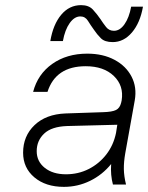

<svg xmlns="http://www.w3.org/2000/svg" viewBox="-20 -719 577 748"><path d="M296 -699Q326 -699 342 -681.5Q358 -664 371 -645Q382 -628 393.5 -613.5Q405 -599 424 -599Q447 -599 465 -624.5Q483 -650 491 -693H537Q526 -630 494 -592.5Q462 -555 419 -555Q388 -555 373 -570Q358 -585 346 -603Q333 -621 322.5 -638Q312 -655 293 -655Q270 -655 251.5 -629Q233 -603 225 -559H176Q187 -624 218.5 -661.5Q250 -699 296 -699ZM468 -122Q462 -88 462.5 -60Q463 -32 471 0H420Q410 -37 413 -80Q379 -38 331 -14.5Q283 9 229 9Q158 9 114 -28Q70 -65 70 -124Q70 -189 114.5 -231.5Q159 -274 235 -277L382 -282Q417 -283 432 -290.5Q447 -298 452 -319L454 -328Q463 -385 423.5 -423Q384 -461 314 -461Q197 -461 165 -361H109Q127 -430 183.5 -470Q240 -510 320 -510Q381 -510 426 -486Q471 -462 492.5 -420.5Q514 -379 505 -328ZM123 -130Q123 -90 154.5 -65Q186 -40 237 -40Q285 -40 325.5 -60.5Q366 -81 394 -117Q422 -153 432 -201L437 -233L242 -228Q181 -226 152 -198.5Q123 -171 123 -130Z"/></svg>

Font: Overused Grotesk Light
Style: Italic
Weight: 300
Italic angle: -10°
Version: Version 0.003